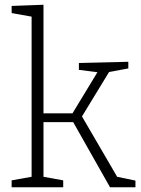

<svg xmlns="http://www.w3.org/2000/svg" viewBox="-20 -788 594 808"><path d="M325 -298 473 -44 550 -28V0H443L288 -274H163V-44L246 -29V0H29V-29L113 -44V-718L29 -733V-763L163 -768V-311H285L390 -484L312 -494V-523L520 -528V-500L439 -485Z"/></svg>

Font: Bitter Pro Light
Style: Regular
Weight: 300
Designer: Sol Matas, and Bitter project Authors
Foundry: Sol Matas
Version: Version 1.010